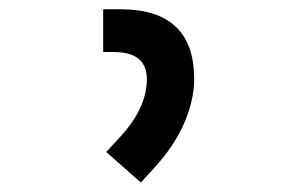

<svg xmlns="http://www.w3.org/2000/svg" viewBox="-20 -713 626 406"><path d="M277.8 -327.1 204.6 -391.6 233.9 -423.3Q290.5 -484.4 290.5 -545.9Q290.5 -603 220.2 -603H198.2V-693.4H234.9Q390.6 -693.4 390.6 -545.9Q390.6 -501.5 369.6 -452.9Q348.6 -404.3 305.2 -356.9Z"/></svg>

Font: Cascadia Code NF
Style: Regular
Weight: 400
Monospace: yes
Designer: Aaron Bell
Foundry: Saja Typeworks
Version: Version 2404.023; ttfautohint (v1.8.4)